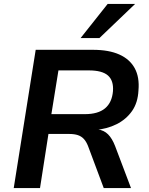

<svg xmlns="http://www.w3.org/2000/svg" viewBox="-20 -959 761 979"><path d="M50 0 162 -705H454Q535 -705 588.5 -681Q642 -657 667 -611Q692 -565 686 -498Q683 -435 653 -392.5Q623 -350 574 -325.5Q525 -301 463 -296V-300L479 -299Q510 -295 531 -274Q552 -253 567 -214L648 0H509L429 -214Q420 -237 407.5 -250.5Q395 -264 377 -270Q359 -276 332 -276H227L184 0ZM242 -377H413Q480 -377 515.5 -406.5Q551 -436 556 -494Q560 -548 530.5 -574Q501 -600 433 -600H278ZM391 -765 529 -939H669L487 -765Z"/></svg>

Font: Nunito Sans 9pt
Style: Bold Italic
Weight: 700
Italic angle: -9°
Version: Version 3.101;gftools[0.9.27]